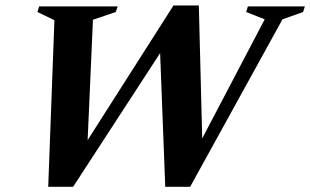

<svg xmlns="http://www.w3.org/2000/svg" viewBox="-20 -694 1158 717"><path d="M968.5 -621.8 899.2 -649.2 905.7 -670H1118.4L1111.9 -649.2L1034.9 -621.8L690.1 3.5H597.1L576.4 -535.6L605.8 -538.5L253.1 3.5H160.1L183.2 -618.5L119.8 -649.2L126.2 -670H419.2L412.4 -649.2L327.1 -620.2L305.5 -131L282.3 -131.6L627.8 -673.5H722.5L736.5 -125.2L704.2 -118.1Z"/></svg>

Font: Newsreader Text
Style: Italic
Weight: 400
Italic angle: -17°
Designer: Hugues Gentile
Foundry: Production Type
Version: Version 1.001